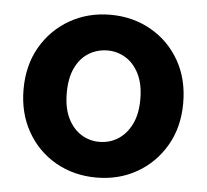

<svg xmlns="http://www.w3.org/2000/svg" viewBox="-43 -554 658 611"><g transform="rotate(5 286.0 -248.0)"><path d="M286 12Q214 12 156 -21Q98 -54 64.5 -113Q31 -172 31 -248Q31 -325 65 -383.5Q99 -442 157 -475Q215 -508 286 -508Q358 -508 416 -475Q474 -442 507.5 -383.5Q541 -325 541 -248Q541 -171 507 -112.5Q473 -54 415.5 -21Q358 12 286 12ZM285 -102Q318 -102 344.5 -118.5Q371 -135 387.5 -167.5Q404 -200 404 -248Q404 -297 387.5 -329.5Q371 -362 344.5 -378Q318 -394 287 -394Q255 -394 228 -378Q201 -362 185 -329.5Q169 -297 169 -248Q169 -200 185 -167.5Q201 -135 227.5 -118.5Q254 -102 285 -102Z"/></g></svg>

Font: DM Sans 36pt
Style: Bold
Weight: 700
Version: Version 4.004;gftools[0.9.30]